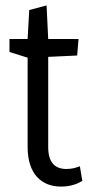

<svg xmlns="http://www.w3.org/2000/svg" viewBox="-20 -679 343 709"><path d="M205 10C241 10 266 0 284 -11L275 -65C259 -59 245 -55 225 -55C182 -55 158 -80 158 -136V-469L265 -474L270 -535H158L152 -659L88 -642L82 -535H15V-487L82 -466V-136C82 -35 135 10 205 10Z"/></svg>

Font: Frost Regular
Style: Regular
Weight: 400
Designer: Lee Frost
Foundry: Lee Frost for Ice Communication Norge AS
Version: Version 2.011;hotconv 1.0.107;makeotfexe 2.5.65593